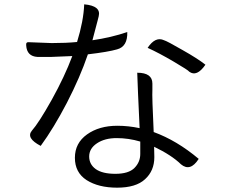

<svg xmlns="http://www.w3.org/2000/svg" viewBox="-20 -819 1040 887"><path d="M369 -799Q448 -792 436 -744L431 -724L407 -633Q495 -646 568 -671Q570 -604 521 -591Q480 -579 386 -568Q350 -462 289 -344Q228 -227 168 -145Q99 -181 127 -215Q159 -251 219 -358Q279 -466 314 -560L216 -556Q159 -556 153 -556Q104 -559 101 -609Q99 -626 114 -624L219 -620Q286 -620 336 -625Q366 -722 369 -799ZM392 -96Q392 -60 422 -38Q453 -16 513 -16Q574 -16 601 -43Q628 -70 628 -108V-165Q574 -181 519 -181Q464 -181 428 -157Q392 -133 392 -96ZM614 -483Q684 -483 684 -433V-404Q682 -375 690 -209Q797 -170 898 -85Q859 -24 816 -60Q773 -102 692 -141Q693 -122 693 -93Q693 -30 650 9Q608 48 521 48Q435 48 380 13Q326 -22 326 -90Q326 -158 382 -198Q438 -238 522 -238Q573 -238 625 -227Q616 -417 614 -483ZM929 -520Q889 -462 854 -488Q851 -494 783 -534Q715 -574 662 -598Q698 -652 738 -633Q752 -629 823 -588Q894 -548 929 -520Z"/></svg>

Font: Swei Half Moon CJK TC
Style: DemiLight
Weight: 350
Version: Version 2.125